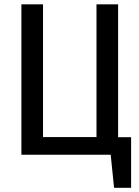

<svg xmlns="http://www.w3.org/2000/svg" viewBox="-20 -727 655 902"><path d="M80.5 0V-706.7H182.1V-83.1H433.3V-706.7H534.9V-82.6H595.9V155.4H515.9L500 0Z"/></svg>

Font: Fira Code Retina
Style: Regular
Weight: 450
Monospace: yes
Designer: Carrois Corporate, Edenspiekermann AG, Nikita Prokopov
Foundry: Carrois Corporate, Edenspiekermann AG, Nikita Prokopov
Version: Version 6.002